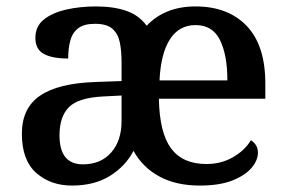

<svg xmlns="http://www.w3.org/2000/svg" viewBox="-20 -567 892 597"><path d="M204 10Q137 10 92.5 -29.5Q48 -69 48 -151Q48 -231 104.5 -269.5Q161 -308 275 -312L358 -315V-373Q358 -409 352.5 -435.5Q347 -462 329.5 -477.5Q312 -493 275 -493Q241 -493 223 -479Q205 -465 198.5 -440.5Q192 -416 192 -385Q142 -385 116 -399.5Q90 -414 90 -449Q90 -485 116 -506Q142 -527 185 -537Q228 -547 279 -547Q334 -547 373.5 -533Q413 -519 436 -487Q493 -547 588 -547Q689 -547 747 -486.5Q805 -426 805 -307V-260H474Q476 -154 512 -105.5Q548 -57 622 -57Q668 -57 705 -78.5Q742 -100 760 -131Q769 -126 775.5 -116Q782 -106 782 -92Q782 -69 762.5 -45.5Q743 -22 703 -6Q663 10 601 10Q528 10 476 -18Q424 -46 395 -98Q371 -51 322.5 -20.5Q274 10 204 10ZM238 -56Q293 -56 325.5 -92.5Q358 -129 358 -191V-270L300 -267Q223 -263 194 -233.5Q165 -204 165 -146Q165 -56 238 -56ZM687 -317Q687 -396 664 -442.5Q641 -489 588 -489Q537 -489 508.5 -445Q480 -401 476 -317Z"/></svg>

Font: Noto Serif Khojki Medium
Style: Regular
Weight: 500
Version: Version 2.003